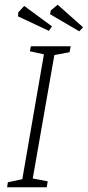

<svg xmlns="http://www.w3.org/2000/svg" viewBox="-20 -789 370 809"><path d="M209 -557 118 -37 181 -25 177 0H10L13 -21L74 -34L165 -560L106 -573L110 -594H278L273 -569ZM191 -729 194 -745 223 -769 330 -674 314 -657ZM56 -720 57 -737 82 -764 199 -678 186 -659Z"/></svg>

Font: Grenze ExtraLight
Style: Italic
Weight: 275
Italic angle: -10°
Designer: Renata Polastri
Foundry: Omnibus-Type
Version: Version 1.002; ttfautohint (v1.8)